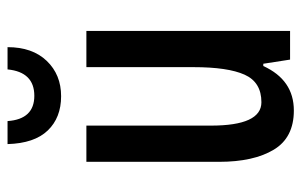

<svg xmlns="http://www.w3.org/2000/svg" viewBox="-165 -624 799 509"><g transform="rotate(-90 234.5 -369.5)"><path d="M407 -540V0H331L320 -71H314Q277 10 196 10Q124 10 92 -43.5Q60 -97 60 -188V-540H156V-210Q156 -76 218 -76Q271 -76 291 -120.5Q311 -165 311 -256V-540ZM364 -749Q364 -683 327.5 -645Q291 -607 234 -607Q177 -607 143 -642.5Q109 -678 107 -749H168Q173 -678 235 -678Q298 -678 305 -749Z"/></g></svg>

Font: Noto Sans Lao Looped ExtraCondensed Medium
Style: Regular
Weight: 500
Width: 2
Designer: Mark Frömberg, Ben Mitchell
Foundry: The Fontpad Ltd
Version: Version 1.002; ttfautohint (v1.8.4.7-5d5b)